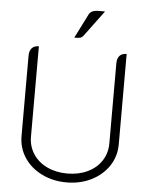

<svg xmlns="http://www.w3.org/2000/svg" viewBox="-61 -976 798 1035"><g transform="rotate(5 338.0 -459.0)"><path d="M75 -220V-654Q75 -680 88 -694.5Q101 -709 126 -709V-220Q126 -168 153 -126.5Q180 -85 228.5 -62Q277 -39 338 -39Q399 -39 447.5 -62Q496 -85 523 -126.5Q550 -168 550 -220V-654Q550 -681 563 -695Q576 -709 601 -709V-220Q601 -155 566.5 -103Q532 -51 472 -21Q412 9 338 9Q264 9 203.5 -21Q143 -51 109 -103Q75 -155 75 -220ZM378 -903Q384 -915 396.5 -921Q409 -927 437 -927H465L361 -787Q354 -778 345.5 -775Q337 -772 312 -772Z"/></g></svg>

Font: K2D Thin
Style: Regular
Weight: 100
Designer: Katatrad Aksorn Co.,Ltd.
Foundry: Cadson Demak Co.,Ltd.
Version: Version 1.000; ttfautohint (v1.6)